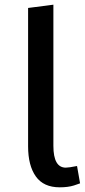

<svg xmlns="http://www.w3.org/2000/svg" viewBox="-20 -788 363 820"><path d="M100 -754 208 -768V-165Q208 -72 261 -72Q274 -72 309 -79L322 -5Q321 -5 313.5 -2Q306 1 296 4Q271 12 235 12Q166 12 133 -34.5Q100 -81 100 -163Z"/></svg>

Font: Convergence
Style: Regular
Weight: 400
Designer: Nicolas Silva and John Vargas
Foundry: Nicolas Silva and Jonh Vargas
Version: Version 1.002